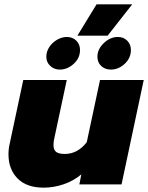

<svg xmlns="http://www.w3.org/2000/svg" viewBox="-20 -848 681 883"><path d="M424 -828H588L475 -684H336ZM193 -587Q193 -611 207 -632Q221 -653 243 -665.5Q265 -678 287 -678Q314 -678 331 -661Q348 -644 348 -618Q348 -581 319 -554.5Q290 -528 255 -528Q229 -528 211 -545Q193 -562 193 -587ZM428 -587Q428 -622 457.5 -650Q487 -678 522 -678Q548 -678 565 -661Q582 -644 582 -618Q582 -581 553.5 -554.5Q525 -528 490 -528Q463 -528 445.5 -544.5Q428 -561 428 -587ZM19 -138Q19 -164 25 -189L87 -480H287L230 -213Q226 -197 226 -181Q226 -159 238 -149.5Q250 -140 278 -140Q337 -140 379 -194L440 -480H641L539 0H345L354 -46Q318 -16 272.5 -0.5Q227 15 181 15Q102 15 60.5 -27.5Q19 -70 19 -138Z"/></svg>

Font: Prompt ExtraBold
Style: Italic
Weight: 800
Italic angle: -12°
Designer: Katatrad Team
Foundry: CadsonDemak
Version: Version 1.001